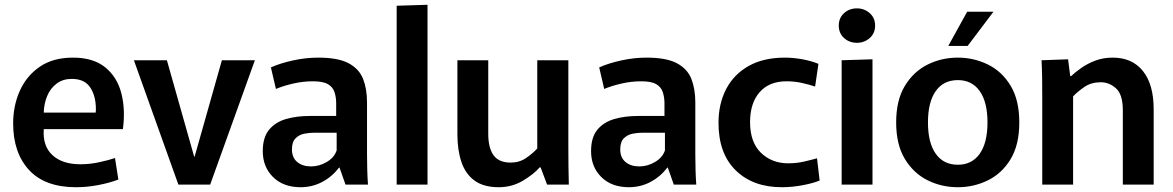

<svg xmlns="http://www.w3.org/2000/svg" viewBox="-20 -772 4907 803"><path d="M298 11Q168 11 101.5 -61Q35 -133 35 -256Q35 -330 63 -392.5Q91 -455 146.5 -493Q202 -531 285 -531Q370 -531 420 -490.5Q470 -450 487.5 -382Q505 -314 494 -232H163Q158 -161 199.5 -123Q241 -85 316 -85Q356 -85 395 -93.5Q434 -102 461 -111L475 -21Q438 -7 391 2Q344 11 298 11ZM280 -442Q243 -442 217 -422.5Q191 -403 177.5 -371Q164 -339 163 -301H380Q381 -306 381 -309.5Q381 -313 381 -316Q381 -370 357.5 -406Q334 -442 280 -442Z M540 -520H678L792 -117H794L908 -520H1046L859 0H726Z M1237 11Q1165 11 1122 -31.5Q1079 -74 1079 -140Q1079 -197 1105 -229Q1131 -261 1175.5 -274Q1220 -287 1275 -287H1386V-340Q1386 -365 1379 -386.5Q1372 -408 1351.5 -420Q1331 -432 1289 -432Q1247 -432 1206 -422.5Q1165 -413 1134 -400L1113 -490Q1150 -507 1204 -519Q1258 -531 1311 -531Q1394 -531 1438 -507.5Q1482 -484 1498.5 -442Q1515 -400 1515 -344V-125Q1515 -94 1516 -60Q1517 -26 1519 0H1425L1400 -71H1398Q1369 -33 1327.5 -11Q1286 11 1237 11ZM1281 -76Q1315 -76 1346.5 -94.5Q1378 -113 1388 -143V-217H1295Q1275 -217 1253.5 -213Q1232 -209 1216.5 -194Q1201 -179 1201 -147Q1201 -113 1223 -94.5Q1245 -76 1281 -76Z M1639 -748 1768 -752V0H1639Z M2066 11Q2003 11 1965 -16.5Q1927 -44 1910 -94Q1893 -144 1893 -210V-520H2022V-212Q2022 -154 2044 -123Q2066 -92 2116 -92Q2152 -92 2180 -111Q2208 -130 2227 -151V-520H2357V-159Q2357 -113 2357.5 -74Q2358 -35 2359 0H2268L2241 -72H2237Q2212 -43 2166.5 -16Q2121 11 2066 11Z M2610 11Q2538 11 2495 -31.5Q2452 -74 2452 -140Q2452 -197 2478 -229Q2504 -261 2548.5 -274Q2593 -287 2648 -287H2759V-340Q2759 -365 2752 -386.5Q2745 -408 2724.5 -420Q2704 -432 2662 -432Q2620 -432 2579 -422.5Q2538 -413 2507 -400L2486 -490Q2523 -507 2577 -519Q2631 -531 2684 -531Q2767 -531 2811 -507.5Q2855 -484 2871.5 -442Q2888 -400 2888 -344V-125Q2888 -94 2889 -60Q2890 -26 2892 0H2798L2773 -71H2771Q2742 -33 2700.5 -11Q2659 11 2610 11ZM2654 -76Q2688 -76 2719.5 -94.5Q2751 -113 2761 -143V-217H2668Q2648 -217 2626.5 -213Q2605 -209 2589.5 -194Q2574 -179 2574 -147Q2574 -113 2596 -94.5Q2618 -76 2654 -76Z M3250 11Q3129 11 3057 -59.5Q2985 -130 2985 -258Q2985 -338 3017 -399.5Q3049 -461 3111 -496Q3173 -531 3263 -531Q3296 -531 3333.5 -524.5Q3371 -518 3403 -505L3389 -410Q3366 -418 3334.5 -425Q3303 -432 3269 -432Q3197 -432 3157 -386.5Q3117 -341 3117 -261Q3117 -177 3162.5 -133Q3208 -89 3276 -89Q3312 -89 3344 -96.5Q3376 -104 3397 -110L3408 -17Q3382 -6 3337.5 2.5Q3293 11 3250 11Z M3564 -593Q3532 -593 3510 -613Q3488 -633 3488 -665Q3488 -697 3510 -717Q3532 -737 3564 -737Q3595 -737 3617.5 -717Q3640 -697 3640 -665Q3640 -633 3617.5 -613Q3595 -593 3564 -593ZM3500 -520 3629 -524V0H3500Z M3986 11Q3918 11 3859.5 -18Q3801 -47 3764.5 -107Q3728 -167 3728 -260Q3728 -353 3764.5 -413Q3801 -473 3859.5 -502Q3918 -531 3986 -531Q4053 -531 4112 -502Q4171 -473 4207 -413Q4243 -353 4243 -260Q4243 -167 4207 -107Q4171 -47 4112 -18Q4053 11 3986 11ZM3986 -83Q4045 -83 4077.5 -129Q4110 -175 4110 -260Q4110 -345 4077.5 -391Q4045 -437 3986 -437Q3926 -437 3893.5 -391Q3861 -345 3861 -260Q3861 -175 3893.5 -129Q3926 -83 3986 -83ZM3946 -580 4025 -723H4135L4027 -580Z M4339 -362Q4339 -407 4338.5 -446Q4338 -485 4336 -520L4447 -524L4456 -454H4460Q4477 -470 4502.5 -488Q4528 -506 4561 -518.5Q4594 -531 4634 -531Q4715 -531 4760 -475Q4805 -419 4805 -315V0H4676V-311Q4676 -377 4647.5 -402.5Q4619 -428 4584 -428Q4544 -428 4515.5 -408.5Q4487 -389 4468 -369V0H4339Z"/></svg>

Font: Murecho Medium
Style: Regular
Weight: 500
Designer: Neil Summerour
Foundry: Positype
Version: Version 1.010; ttfautohint (v1.8.3)